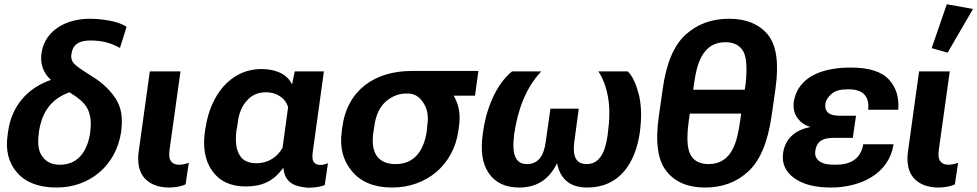

<svg xmlns="http://www.w3.org/2000/svg" viewBox="-20 -865 4586 901"><path d="M246 15C402 15 524 -89 548 -243L550 -261C556 -317 548 -363 523 -402C498 -440 463 -475 415 -505C366 -535 338 -555 327 -567C317 -578 312 -593 315 -610C321 -656 350 -675 405 -675C460 -675 502 -663 543 -640L574 -739C534 -768 448 -777 400 -777C298 -777 192 -728 175 -617C170 -582 175 -553 190 -526C197 -513 207 -501 219 -490C108 -452 34 -366 18 -248L16 -234C5 -160 20 -100 61 -54C102 -8 163 15 246 15ZM390 -356C405 -327 409 -293 404 -252L402 -235C389 -158 348 -92 262 -92C226 -92 199 -103 180 -129C161 -153 155 -189 162 -239L163 -249C178 -340 219 -400 306 -432C350 -405 378 -380 390 -356Z M774 15C806 15 836 8 851 0L866 -101C852 -96 836 -92 821 -92C803 -92 791 -97 783 -108C774 -118 772 -138 776 -165L827 -530H683L632 -162C622 -101 633 -57 659 -28C685 0 724 15 774 15Z M1133 10C1209 10 1263 -14 1308 -76H1310C1317 -6 1363 11 1426 16C1463 16 1494 9 1504 3L1519 -99C1509 -95 1495 -91 1484 -91C1470 -91 1460 -95 1453 -104C1446 -113 1444 -129 1448 -154L1500 -530H1363L1351 -471H1349C1324 -524 1262 -541 1208 -541C1056 -541 968 -411 946 -273L943 -258C930 -176 941 -112 976 -63C1011 -14 1063 10 1133 10ZM1184 -99C1145 -99 1118 -112 1104 -138C1088 -164 1084 -200 1089 -249L1095 -283C1100 -331 1114 -367 1139 -393C1161 -419 1191 -432 1229 -432C1275 -432 1318 -408 1332 -362L1306 -172C1281 -126 1236 -99 1184 -99Z M1820 15C1981 15 2108 -90 2131 -251L2133 -266C2141 -317 2136 -359 2120 -394C2117 -402 2113 -409 2109 -416H2209L2225 -532H1913C1740 -532 1609 -444 1586 -266L1584 -250C1573 -174 1589 -112 1632 -61C1675 -10 1737 15 1820 15ZM1837 -95C1796 -95 1768 -107 1749 -132C1731 -157 1725 -193 1732 -243L1736 -269C1743 -324 1761 -363 1792 -390C1823 -416 1857 -428 1895 -426C1925 -426 1949 -411 1967 -382C1986 -353 1992 -318 1985 -275L1982 -245C1969 -163 1928 -95 1837 -95Z M2417 15C2499 15 2557 -23 2594 -99C2610 -21 2658 15 2736 15C2889 15 2961 -102 2982 -240C2992 -312 2990 -372 2978 -421C2965 -471 2949 -507 2926 -530H2788C2811 -495 2826 -453 2834 -405C2842 -358 2841 -302 2832 -236C2825 -179 2806 -95 2734 -95C2682 -95 2666 -132 2675 -200L2696 -355H2563L2541 -200C2532 -132 2505 -95 2453 -95C2425 -95 2408 -106 2398 -130C2388 -152 2387 -188 2393 -236C2409 -344 2444 -449 2520 -530H2383C2302 -465 2258 -339 2246 -240C2234 -158 2243 -96 2274 -52C2305 -7 2352 15 2417 15Z M3289 15C3370 15 3437 -10 3492 -61C3547 -112 3583 -197 3601 -322L3619 -448C3636 -569 3624 -652 3583 -703C3542 -752 3481 -777 3401 -777C3319 -777 3253 -752 3198 -703C3142 -652 3107 -569 3090 -448L3072 -322C3054 -197 3067 -112 3108 -61C3149 -10 3208 15 3289 15ZM3305 -95C3264 -95 3235 -110 3220 -140C3204 -169 3202 -221 3212 -296L3217 -332H3458L3453 -296C3440 -206 3418 -95 3305 -95ZM3233 -444 3237 -472C3249 -561 3275 -667 3384 -667C3423 -667 3450 -653 3467 -626C3483 -599 3487 -548 3479 -472L3475 -444Z M3880 15C4011 15 4151 -44 4173 -188H4031C4019 -118 3970 -92 3902 -92C3876 -92 3844 -93 3823 -110C3808 -123 3803 -138 3806 -157C3814 -208 3847 -218 3894 -218H3982L3997 -322H3918C3893 -322 3876 -327 3865 -337C3855 -347 3851 -359 3853 -376C3855 -394 3866 -411 3883 -425C3900 -440 3925 -446 3961 -446C4030 -446 4061 -413 4054 -350H4195C4200 -405 4187 -452 4152 -491C4118 -529 4058 -548 3972 -548C3860 -548 3727 -517 3705 -388C3701 -355 3708 -327 3727 -305C3741 -288 3759 -276 3783 -269C3716 -256 3666 -219 3655 -148C3648 -99 3665 -60 3706 -30C3747 0 3804 15 3880 15Z M4384 15C4416 15 4446 8 4461 0L4476 -101C4462 -96 4446 -92 4431 -92C4413 -92 4401 -97 4393 -108C4384 -118 4382 -138 4386 -165L4437 -530H4293L4242 -162C4232 -101 4243 -57 4269 -28C4295 0 4334 15 4384 15ZM4427 -618 4546 -823 4423 -845 4352 -639Z"/></svg>

Font: Cheyenne Sans
Style: Bold Italic
Weight: 700
Italic angle: -8.13011°
Designer: The Public Sans project authors (U.S. Web Design System), Libre Franklin designed by Pablo Impallari and Rodrigo Fuenzal
Foundry: The Cheyenne Sans Project Authors
Version: Version 2.007